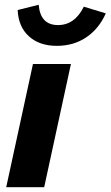

<svg xmlns="http://www.w3.org/2000/svg" viewBox="-20 -784 463 804"><path d="M6 0 118 -516H277L165 0ZM218 -592Q145 -592 101 -632Q57 -672 54 -742L142 -764Q149 -679 223 -679Q293 -679 331 -756L423 -728Q394 -663 341 -627.5Q288 -592 218 -592Z"/></svg>

Font: Red Hat Text
Style: Bold Italic
Weight: 700
Italic angle: -12°
Designer: Pentagram, MCKL
Foundry: Pentagram, MCKL
Version: Version 1.023; ttfautohint (v1.8.3)